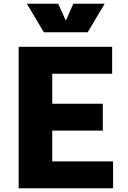

<svg xmlns="http://www.w3.org/2000/svg" viewBox="-20 -1009 686 1029"><path d="M80 0ZM586 -144V0H80V-758H581V-614H260V-453H531V-309H260V-144ZM541 -989 450 -836H215L124 -989H292L333 -898L373 -989Z"/></svg>

Font: Biryani Black
Style: Regular
Weight: 900
Designer: Dan Reynolds and Mathieu Reguer
Foundry: Dan Reynolds and Mathieu Reguer
Version: Version 1.004; ttfautohint (v1.1) -l 5 -r 5 -G 72 -x 0 -D la